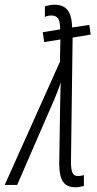

<svg xmlns="http://www.w3.org/2000/svg" viewBox="-70 -787 412 817"><path d="M251 10Q214 10 198 -14Q182 -38 182 -90L186 -345Q187 -370 187 -390.5Q187 -411 189 -436Q183 -419 176 -401Q169 -383 162 -366L3 0H-50L185 -524L187 -619L118 -608L112 -650L186 -662Q186 -695 177.5 -708Q169 -721 148 -721Q134 -721 121 -715V-760Q128 -762 138.5 -764.5Q149 -767 162 -767Q200 -767 218 -743.5Q236 -720 237 -670L310 -681L316 -640L239 -627L232 -98Q232 -65 238.5 -51.5Q245 -38 261 -38Q275 -38 287 -42V4Q281 6 270.5 8Q260 10 251 10Z"/></svg>

Font: Noto Sans ExtraCondensed Light
Style: Italic
Weight: 300
Width: 2
Italic angle: -12°
Designer: Monotype Design Team
Foundry: Monotype Imaging Inc.
Version: Version 2.013; ttfautohint (v1.8.4.7-5d5b)